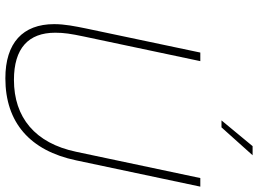

<svg xmlns="http://www.w3.org/2000/svg" viewBox="-143 -803 962 716"><g transform="rotate(90 338.0 -445.0)"><path d="M429 -790H455L559 -906H525ZM272 16C437 16 542 -76 578 -248L676 -711H644L546 -248C514 -95 418 -16 278 -16C160 -16 102 -70 102 -170C102 -203 106 -228 116 -276L208 -711H176L86 -284C78 -244 70 -206 70 -166C70 -49 140 16 272 16Z"/></g></svg>

Font: Geist Thin
Style: Italic
Weight: 100
Italic angle: -12°
Designer: Basement.studio, Andrés Briganti, Mateo Zaragoza
Foundry: Basement.studio, Vercel, Andrés Briganti, Guido Ferreyra, Mateo Zaragoza
Version: Version 1.500